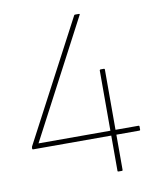

<svg xmlns="http://www.w3.org/2000/svg" viewBox="-76 -716 642 776"><g transform="rotate(-10 244.5 -327.5)"><path d="M348 0Q344 0 344 -3V-148H24Q20 -148 20 -151V-155Q20 -158 21 -160L281 -653Q282 -655 285 -655H300Q303 -655 303.5 -654Q304 -653 303 -651L49 -168H344V-416Q345 -419 348 -419H361Q365 -419 365 -416V-168H459Q463 -168 463 -164V-151Q463 -148 459 -148H365V-3Q365 0 361 0Z"/></g></svg>

Font: Sofia Sans Semi Condensed Thin
Style: Regular
Weight: 250
Version: Version 4.100